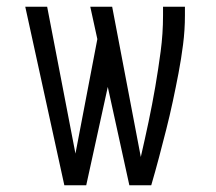

<svg xmlns="http://www.w3.org/2000/svg" viewBox="-20 -550 640 570"><path d="M171 0 55 -530H120L204 -94L269 -434L248 -530H313L398 -84Q410 -136 421 -188Q432 -240 441 -292.5Q450 -345 457 -397.5Q464 -450 464 -504V-530H529V-504Q529 -461 523.5 -418Q518 -375 510 -333Q502 -291 493 -249Q484 -207 473.5 -165.5Q463 -124 452 -82.5Q441 -41 429 0H364L300 -292L236 0Z"/></svg>

Font: Iosevka Slab Light Extended
Style: Regular
Weight: 300
Width: 7
Monospace: yes
Designer: Belleve Invis
Foundry: Belleve Invis
Version: Version 11.1.0; ttfautohint (v1.8.3)